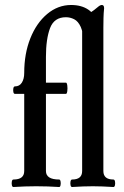

<svg xmlns="http://www.w3.org/2000/svg" viewBox="-20 -746 495 769"><path d="M34 3Q29 3 27.5 -4.5Q26 -12 27.5 -19.5Q29 -27 34 -27Q77 -27 77 -61V-370H40Q35 -370 33.5 -377.5Q32 -385 33.5 -392.5Q35 -400 40 -400Q58 -400 67.5 -415Q77 -430 77 -454Q77 -531 101.5 -592.5Q126 -654 169 -690Q212 -726 265 -726Q306 -726 333.5 -707.5Q361 -689 361 -661L314 -570Q314 -615 303.5 -638Q293 -661 277 -669Q261 -677 244 -677Q197 -677 180.5 -633.5Q164 -590 164 -518V-415H244Q248 -415 249.5 -403.5Q251 -392 249.5 -381Q248 -370 244 -370H164V-61Q164 -27 217 -27Q221 -27 222.5 -19.5Q224 -12 222.5 -4.5Q221 3 217 3Q171 0 125 0Q80 0 34 3ZM269 3Q264 3 262.5 -4.5Q261 -12 262.5 -19.5Q264 -27 269 -27Q309 -27 309 -61V-677Q324 -684 340.5 -694.5Q357 -705 372 -718Q381 -726 388 -726Q397 -726 397 -713Q395 -694 394.5 -674Q394 -654 394 -635V-61Q394 -27 434 -27Q439 -27 440.5 -19.5Q442 -12 440.5 -4.5Q439 3 434 3Q387 0 352 0Q314 0 269 3Z"/></svg>

Font: Junicode Two Beta Condensed Medium
Style: Regular
Weight: 500
Width: 3
Designer: Peter S. Baker
Foundry: Briery Creek Software
Version: Version 1.053; ttfautohint (v1.8.4)